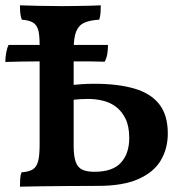

<svg xmlns="http://www.w3.org/2000/svg" viewBox="-27 -699 698 722"><path d="M48 3Q48 -14 49 -27.5Q50 -41 54 -51Q81 -53 95.5 -61.5Q110 -70 116 -91.5Q122 -113 122 -154V-530Q122 -568 116.5 -587Q111 -606 96.5 -614.5Q82 -623 55 -625Q51 -635 49.5 -648.5Q48 -662 48 -679Q77 -678 121 -677Q165 -676 206 -676Q232 -676 259.5 -676.5Q287 -677 311.5 -677.5Q336 -678 352 -679Q352 -664 351 -650Q350 -636 346 -625Q311 -623 290 -613.5Q269 -604 259.5 -580.5Q250 -557 250 -513V-151Q250 -111 258 -89.5Q266 -68 283.5 -60.5Q301 -53 328 -53Q397 -53 428 -87.5Q459 -122 459 -180Q459 -224 445 -252.5Q431 -281 409 -297.5Q387 -314 359.5 -320.5Q332 -327 304 -327Q291 -327 273.5 -326Q256 -325 239 -323V-379Q260 -381 281 -382.5Q302 -384 328 -384Q416 -384 478 -366Q540 -348 572 -307Q604 -266 604 -197Q604 -141 578 -96.5Q552 -52 494 -26Q436 0 342 0Q285 0 230 0.5Q175 1 128 1.5Q81 2 48 3ZM-7 -466Q-7 -483 -3.5 -501.5Q0 -520 5 -530H152H220H379Q379 -511 376.5 -496Q374 -481 367 -467Q338 -468 315.5 -468Q293 -468 270 -468Q247 -468 217 -468H150Q125 -468 102 -468Q79 -468 53.5 -467.5Q28 -467 -7 -466Z"/></svg>

Font: Vollkorn SemiBold
Style: Regular
Weight: 600
Designer: Friedrich Althausen
Foundry: Friedrich Althausen
Version: Version 5.000